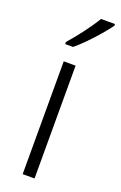

<svg xmlns="http://www.w3.org/2000/svg" viewBox="-149 -808 536 851"><g transform="rotate(20 118.5 -382.5)"><path d="M136 0H80V-532H136ZM237 -757Q222 -736 198 -708Q174 -680 147 -652.5Q120 -625 97 -606H60V-616Q89 -649 120 -690Q151 -731 171 -765H237Z"/></g></svg>

Font: Noto Sans Georgian SemiCondensed Light
Style: Regular
Weight: 300
Width: 4
Designer: Monotype Design Team, Akaki Razmadze
Foundry: Google LLC
Version: Version 2.005; ttfautohint (v1.8.4.7-5d5b)